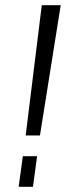

<svg xmlns="http://www.w3.org/2000/svg" viewBox="-20 -720 275 740"><path d="M214 -700 134 -198H79L141 -700ZM123 -118 107 0H52L68 -118Z"/></svg>

Font: Pathway Extreme SemiCondensed ExtraLight
Style: Italic
Weight: 250
Width: 4
Italic angle: -8°
Version: Version 1.001;gftools[0.9.26]